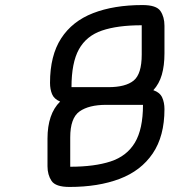

<svg xmlns="http://www.w3.org/2000/svg" viewBox="-20 -740 671 760"><path d="M168 -191Q168 -289 218 -338Q194 -348 186 -367.5Q178 -387 178 -412Q178 -520 222 -588Q266 -656 348.5 -688Q431 -720 544 -720Q599 -720 615 -696.5Q631 -673 631 -638V-529Q631 -480 620.5 -444Q610 -408 587 -383Q613 -374 622 -354Q631 -334 631 -308Q631 -201 584.5 -132.5Q538 -64 453.5 -32Q369 0 255 0Q200 0 184 -24Q168 -48 168 -82ZM263 -395H409Q477 -395 509 -421Q541 -447 541 -524V-640Q445 -640 383.5 -619Q322 -598 292.5 -545Q263 -492 263 -395ZM546 -325H400Q332 -325 295 -299Q258 -273 258 -196V-80Q354 -80 418 -101Q482 -122 514 -175.5Q546 -229 546 -325Z"/></svg>

Font: Warnes
Style: Regular
Weight: 400
Designer: Eduardo Rodriguez Tunni
Foundry: Eduardo Rodriguez Tunni
Version: Version 1.002; ttfautohint (v1.8.4.7-5d5b);gftools[0.9.23]